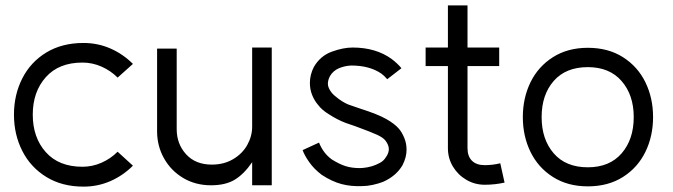

<svg xmlns="http://www.w3.org/2000/svg" viewBox="-20 -690 2505 715"><path d="M418 -125 475 -73Q438 -36 391 -15.5Q344 5 291 5Q211 5 152.5 -31Q94 -67 63 -128Q32 -189 32 -263Q32 -337 63 -398Q94 -459 152.5 -494.5Q211 -530 291 -530Q344 -530 391 -509.5Q438 -489 475 -452L418 -401Q392 -427 358 -442Q324 -457 287 -457Q199 -457 150.5 -402.5Q102 -348 102 -263Q102 -178 150.5 -123.5Q199 -69 287 -69Q324 -69 358 -84Q392 -99 418 -125Z M769 -77Q814 -77 848.5 -97.5Q883 -118 901 -150.5Q919 -183 919 -218V-513H992V0H919V-86Q889 -42 854.5 -21Q820 0 766 0Q708 0 662.5 -27Q617 -54 591 -100Q565 -146 565 -201V-509H638V-209Q638 -154 673 -115.5Q708 -77 769 -77Z M1178 -39Q1149 -61 1131 -87Q1113 -113 1107 -131L1168 -159Q1184 -119 1216 -96Q1245 -78 1268 -71Q1291 -64 1320 -64Q1332 -64 1348.5 -67Q1365 -70 1379 -76Q1396 -83 1404.5 -90Q1413 -97 1420 -109Q1428 -122 1428 -135Q1428 -150 1415 -167Q1406 -178 1384.5 -188Q1363 -198 1303 -220L1268 -232Q1236 -244 1204 -265Q1179 -280 1164 -300Q1151 -315 1142.5 -336Q1134 -357 1134 -381Q1134 -412 1149 -441Q1173 -482 1215.5 -497.5Q1258 -513 1293 -513Q1380 -513 1439 -470Q1461 -453 1475 -436L1422 -395Q1412 -407 1400 -416Q1356 -446 1288 -446Q1264 -445 1242.5 -436Q1221 -427 1209 -407Q1201 -392 1201 -378Q1201 -363 1215 -345Q1223 -335 1242 -321Q1267 -303 1288 -297L1323 -285Q1386 -265 1418 -247Q1450 -229 1466 -210Q1477 -197 1485.5 -176.5Q1494 -156 1494 -133Q1494 -104 1479 -75Q1456 -35 1407 -13Q1389 -6 1368 -1.5Q1347 3 1330 3Q1288 5 1252 -4.5Q1216 -14 1178 -39Z M1785 -2Q1748 -2 1716.5 -20.5Q1685 -39 1666.5 -70Q1648 -101 1648 -138V-444H1565V-513H1648V-670H1721V-513H1839V-444H1721V-138Q1721 -108 1737.5 -91.5Q1754 -75 1785 -75Q1815 -75 1843 -82L1859 -10Q1823 -2 1785 -2Z M2340 -254Q2340 -336 2295 -388Q2250 -440 2169 -440Q2087 -440 2042 -388.5Q1997 -337 1997 -254Q1997 -171 2042 -119Q2087 -67 2169 -67Q2250 -67 2295 -119Q2340 -171 2340 -254ZM2169 -512Q2245 -512 2300 -477Q2355 -442 2383.5 -383.5Q2412 -325 2412 -254Q2412 -183 2383.5 -124.5Q2355 -66 2300 -31Q2245 4 2169 4Q2094 4 2039 -31Q1984 -66 1955.5 -124.5Q1927 -183 1927 -254Q1927 -325 1955.5 -383.5Q1984 -442 2039 -477Q2094 -512 2169 -512Z"/></svg>

Font: SUIT
Style: Regular
Weight: 400
Designer: Sunn Youn; Korean Glyphs from Source Han Sans (Sandoll Communications; Soo-young Jang, Joo-yeon Kang)
Foundry: Sunn
Version: Version 1.140